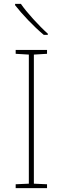

<svg xmlns="http://www.w3.org/2000/svg" viewBox="-20 -1065 323 992"><path d="M88 -1045H58V-1038C93 -993 153 -929 206 -885H227V-891C182 -931 117 -1002 88 -1045ZM223 -93V-113L155 -116V-783L223 -787V-807H61V-787L129 -783V-116L61 -113V-93Z"/></svg>

Font: Noto Sans Telugu UI Thin
Style: Regular
Weight: 100
Designer: Jelle Bosma - Monotype Design Team
Foundry: Monotype Imaging Inc.
Version: Version 2.005